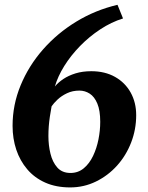

<svg xmlns="http://www.w3.org/2000/svg" viewBox="-20 -784 628 817"><path d="M278.5 13.5Q218.5 13.5 172.5 -7Q126.5 -27.5 95.8 -63.8Q65 -100 49.2 -147.2Q33.5 -194.5 33.5 -248.5Q33.5 -338 67.8 -421Q102 -504 163 -573.5Q224 -643 305 -692.2Q386 -741.5 480 -763.5L503.5 -705.5Q453.5 -690 406.8 -659.2Q360 -628.5 320.5 -588Q281 -547.5 253.5 -503.2Q226 -459 213.5 -416Q227.5 -433 249.5 -447.8Q271.5 -462.5 301.5 -471.8Q331.5 -481 368.5 -481Q426.5 -481 469.5 -456.8Q512.5 -432.5 536 -390.2Q559.5 -348 559.5 -294Q559.5 -233 538 -177.5Q516.5 -122 478 -79.2Q439.5 -36.5 388.2 -11.5Q337 13.5 278.5 13.5ZM280 -48Q312.5 -48 336.5 -68Q360.5 -88 376 -120.5Q391.5 -153 399 -191Q406.5 -229 406.5 -265.5Q406.5 -314 394.2 -343.2Q382 -372.5 361.8 -385.5Q341.5 -398.5 318 -398.5Q288.5 -398.5 265 -387.2Q241.5 -376 225 -360.5Q208.5 -345 199.5 -331.5Q195 -307 192 -286.5Q189 -266 187.5 -246.2Q186 -226.5 186 -205Q186 -165.5 194.8 -129.8Q203.5 -94 224 -71Q244.5 -48 280 -48Z"/></svg>

Font: Merriweather 24pt ExtraBold
Style: Italic
Weight: 800
Italic angle: -7.8°
Version: Version 2.101